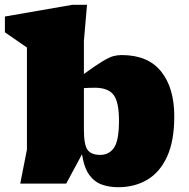

<svg xmlns="http://www.w3.org/2000/svg" viewBox="-34 -767 788 802"><path d="M694 -281Q694 -178.5 664 -113Q634 -47.5 581.2 -16.2Q528.5 15 459.5 15Q423 15 392 4.2Q361 -6.5 339.2 -36Q317.5 -65.5 308.5 -122.5L242.5 0H50.5L78.5 -142V-568.5L-13.5 -632V-698L268.5 -747H329.5L316.5 -597V-458Q367.5 -495 395.2 -511.5Q423 -528 439.5 -532.5Q456 -537 474 -537Q584.5 -537 639.2 -468.2Q694 -399.5 694 -281ZM316.5 -225.5Q316.5 -162 331.8 -141Q347 -120 385 -120Q421 -120 442 -149.5Q463 -179 463 -264Q463 -341 440.2 -370.8Q417.5 -400.5 362 -400.5Q342.5 -400.5 316.5 -399Z"/></svg>

Font: Newsreader Caption ExtraBold
Style: Regular
Weight: 800
Designer: Hugues Gentile
Foundry: Production Type
Version: Version 1.001